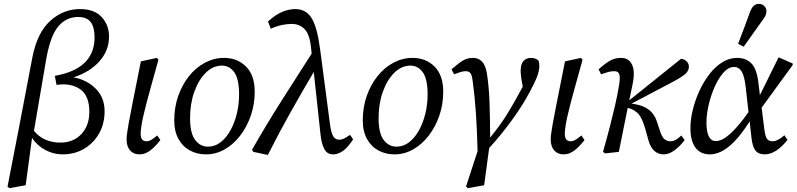

<svg xmlns="http://www.w3.org/2000/svg" viewBox="-20 -787 4128 995"><path d="M217 -466 156 -109Q181 -78 216 -63Q251 -48 293 -48Q360 -48 401.5 -92Q443 -136 443 -207Q443 -292 395 -325Q347 -358 273 -347L264 -394Q470 -430 470 -593Q470 -646 450 -672.5Q430 -699 385 -699Q321 -699 279.5 -647Q238 -595 217 -466ZM29 188 19 180 79 -129 148 -491Q173 -618 240.5 -679Q308 -740 395 -740Q469 -740 507 -698.5Q545 -657 545 -598Q545 -525 495.5 -469.5Q446 -414 361 -386Q429 -374 475.5 -328Q522 -282 522 -211Q522 -145 493 -94.5Q464 -44 415 -15.5Q366 13 304 13Q258 13 216 -9Q174 -31 146 -72L113 173Z M703 13Q672 13 654 -7.5Q636 -28 636 -65Q636 -76 638 -92.5Q640 -109 646 -143.5Q652 -178 665 -243L710 -469L793 -487L801 -477L767 -355Q736 -245 722.5 -184.5Q709 -124 709 -93Q709 -55 739 -55Q753 -55 766 -63.5Q779 -72 795 -85L811 -61Q783 -25 757 -6Q731 13 703 13Z M1047 13Q1002 13 964.5 -7Q927 -27 905 -66.5Q883 -106 883 -163Q883 -231 903.5 -289.5Q924 -348 959.5 -392.5Q995 -437 1042 -462Q1089 -487 1141 -487Q1210 -487 1255 -442Q1300 -397 1300 -312Q1300 -247 1280 -188.5Q1260 -130 1225 -84.5Q1190 -39 1144.5 -13Q1099 13 1047 13ZM1058 -27Q1094 -27 1123.5 -50Q1153 -73 1174.5 -112Q1196 -151 1207.5 -199Q1219 -247 1219 -297Q1219 -378 1194 -412.5Q1169 -447 1130 -447Q1084 -447 1046.5 -410Q1009 -373 987 -311.5Q965 -250 965 -175Q965 -96 991.5 -61.5Q1018 -27 1058 -27Z M1706 13Q1675 13 1660.5 -15Q1646 -43 1641 -90L1606 -414Q1544 -309 1484.5 -203Q1425 -97 1368 16L1293 0L1286 -11Q1361 -142 1439 -265Q1517 -388 1595 -509L1592 -539Q1585 -609 1558.5 -636Q1532 -663 1493 -663Q1468 -663 1441 -657.5Q1414 -652 1383 -638L1369 -676Q1408 -711 1442.5 -725.5Q1477 -740 1510 -740Q1566 -740 1595 -693Q1624 -646 1639 -531L1690 -144Q1696 -98 1707 -80.5Q1718 -63 1737 -63Q1751 -63 1764.5 -70Q1778 -77 1794 -88L1810 -65Q1783 -23 1757.5 -5Q1732 13 1706 13Z M2024 13Q1979 13 1941.5 -7Q1904 -27 1882 -66.5Q1860 -106 1860 -163Q1860 -231 1880.5 -289.5Q1901 -348 1936.5 -392.5Q1972 -437 2019 -462Q2066 -487 2118 -487Q2187 -487 2232 -442Q2277 -397 2277 -312Q2277 -247 2257 -188.5Q2237 -130 2202 -84.5Q2167 -39 2121.5 -13Q2076 13 2024 13ZM2035 -27Q2071 -27 2100.5 -50Q2130 -73 2151.5 -112Q2173 -151 2184.5 -199Q2196 -247 2196 -297Q2196 -378 2171 -412.5Q2146 -447 2107 -447Q2061 -447 2023.5 -410Q1986 -373 1964 -311.5Q1942 -250 1942 -175Q1942 -96 1968.5 -61.5Q1995 -27 2035 -27Z M2405 188 2395 180 2455 -4Q2452 -119 2446 -205.5Q2440 -292 2429 -371Q2425 -400 2417 -409Q2409 -418 2394 -418Q2381 -418 2367.5 -414Q2354 -410 2333 -402L2320 -428Q2359 -462 2381.5 -474.5Q2404 -487 2431 -487Q2460 -487 2478 -468Q2496 -449 2503 -408Q2514 -339 2517 -251Q2520 -163 2520 -74Q2573 -138 2610.5 -199.5Q2648 -261 2682 -325Q2684 -329 2686 -332Q2688 -335 2689 -338L2682 -377Q2681 -387 2679.5 -398Q2678 -409 2678 -416Q2678 -454 2692.5 -470.5Q2707 -487 2732 -487Q2746 -487 2756 -482.5Q2766 -478 2770 -474Q2775 -464 2775 -446Q2775 -421 2763.5 -390.5Q2752 -360 2725 -310Q2688 -240 2631.5 -162.5Q2575 -85 2515 -20L2489 173Z M2901 13Q2870 13 2852 -7.5Q2834 -28 2834 -65Q2834 -76 2836 -92.5Q2838 -109 2844 -143.5Q2850 -178 2863 -243L2908 -469L2991 -487L2999 -477L2965 -355Q2934 -245 2920.5 -184.5Q2907 -124 2907 -93Q2907 -55 2937 -55Q2951 -55 2964 -63.5Q2977 -72 2993 -85L3009 -61Q2981 -25 2955 -6Q2929 13 2901 13Z M3105 0Q3127 -78 3142 -136.5Q3157 -195 3168 -243Q3179 -291 3187 -339Q3195 -382 3190 -400Q3185 -418 3165 -418Q3146 -418 3132 -414Q3118 -410 3095 -402L3082 -428Q3122 -463 3146 -475Q3170 -487 3198 -487Q3239 -487 3255.5 -451.5Q3272 -416 3258 -349L3241 -267L3509 -482Q3526 -481 3538 -469.5Q3550 -458 3550 -441Q3550 -422 3534.5 -406.5Q3519 -391 3471 -365L3253 -250L3272 -247Q3314 -240 3343 -218Q3372 -196 3385 -155L3402 -103Q3412 -74 3425 -64.5Q3438 -55 3455 -55Q3469 -55 3483.5 -63.5Q3498 -72 3511 -85L3528 -61Q3502 -27 3474 -7Q3446 13 3420 13Q3362 13 3341 -58L3324 -119Q3308 -175 3289 -196Q3270 -217 3241 -226L3233 -228L3187 0L3116 8Z M3641 -153Q3641 -56 3690 -56Q3722 -56 3763.5 -93Q3805 -130 3859 -206L3845 -331Q3838 -393 3823.5 -416.5Q3809 -440 3785 -440Q3755 -440 3729 -410.5Q3703 -381 3683 -335.5Q3663 -290 3652 -241Q3641 -192 3641 -153ZM3659 13Q3610 13 3584 -22Q3558 -57 3558 -122Q3558 -167 3570 -217Q3582 -267 3604 -315Q3626 -363 3656 -402Q3686 -441 3722.5 -464Q3759 -487 3800 -487Q3845 -487 3873 -459.5Q3901 -432 3910 -361L3918 -294L4015 -490L4088 -458V-450L3927 -229L3940 -125Q3945 -82 3954 -68.5Q3963 -55 3984 -55Q4010 -55 4045 -86L4061 -62Q4001 13 3943 13Q3910 13 3894.5 -7.5Q3879 -28 3874 -76L3865 -158Q3823 -92 3787 -55Q3751 -18 3719.5 -2.5Q3688 13 3659 13ZM3805 -560Q3821 -602 3837 -644Q3853 -686 3868 -728Q3877 -750 3888 -758.5Q3899 -767 3912 -767Q3930 -767 3941 -755.5Q3952 -744 3952 -730Q3952 -717 3947 -706Q3942 -695 3928 -677Q3905 -644 3881 -611Q3857 -578 3834 -545Z"/></svg>

Font: Source Serif Pro
Style: Italic
Weight: 400
Italic angle: -12°
Designer: Frank Grießhammer
Foundry: Adobe Systems Incorporated
Version: Version 3.001;hotconv 1.0.111;makeotfexe 2.5.65597